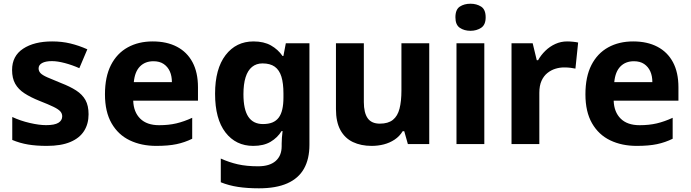

<svg xmlns="http://www.w3.org/2000/svg" viewBox="-20 -781 3744 1041"><path d="M460.2 -161.4Q460.2 -109.4 435.8 -70.8Q411.3 -32.1 361.1 -11.1Q311 10 234 10Q176.2 10 132 2.5Q87.9 -4.9 46.5 -22.2V-146.7Q91.3 -125.8 142 -114.2Q192.7 -102.5 229.9 -102.5Q275.6 -102.5 296.4 -115.1Q317.3 -127.8 317.3 -150.4Q317.3 -165.5 306.9 -177.2Q296.5 -188.9 269.8 -201.9Q243.2 -214.8 193.8 -234.2Q145.5 -253.6 112.4 -275.2Q79.4 -296.7 62.5 -326.8Q45.5 -356.9 45.5 -401.6Q45.5 -477.5 105.3 -516.9Q165.1 -556.4 263 -556.4Q315.6 -556.4 361.5 -545.3Q407.4 -534.3 453.5 -513.7L410.1 -411.3Q371.8 -428.4 331.8 -439Q291.7 -449.6 261.3 -449.6Q226.8 -449.6 208 -439.1Q189.3 -428.6 189.3 -410.2Q189.3 -395.5 199.5 -384.6Q209.8 -373.7 236.3 -361.9Q262.9 -350.2 310.8 -330.8Q360 -311.8 393.2 -290.3Q426.5 -268.7 443.4 -238.4Q460.2 -208.1 460.2 -161.4Z M808 -556.4Q884.4 -556.4 939.3 -527.6Q994.3 -498.8 1023.9 -443.4Q1053.4 -388 1053.4 -307.7V-235.1H702.3Q704.3 -173.4 740.3 -137.8Q776.2 -102.2 842.8 -102.2Q894.4 -102.2 936 -112Q977.7 -121.8 1022.1 -142.3V-28.7Q981.7 -8.8 937.1 0.6Q892.6 10 827.2 10Q746.3 10 683.6 -20.1Q620.8 -50.2 584.9 -112.6Q549.1 -175 549.1 -269.5Q549.1 -364.8 581.6 -428.4Q614.2 -492 672.6 -524.2Q730.9 -556.4 808 -556.4ZM811.9 -449Q766.6 -449 738.6 -420.4Q710.7 -391.8 705.5 -335.6H912Q912 -368.8 900.8 -394Q889.5 -419.1 867.4 -434.1Q845.3 -449 811.9 -449Z M1354.5 -556.4Q1410.5 -556.4 1448.8 -534.8Q1487 -513.3 1512.1 -477.2H1516.5L1529.7 -546.4H1657.7V4.1Q1657.7 81.3 1628 133.8Q1598.4 186.2 1537.7 213.1Q1477.1 240 1384.1 240Q1320.6 240 1270.6 232.4Q1220.6 224.8 1177.1 207.2V78.6Q1222.4 99.2 1269.7 109.9Q1317.1 120.6 1379.4 120.6Q1441.6 120.6 1474.4 92Q1507.2 63.4 1507.2 11.7V-2.6Q1507.2 -15.2 1508.5 -34.9Q1509.8 -54.7 1512.1 -70.4H1506.8Q1484.3 -34.3 1446.8 -12.1Q1409.3 10 1353 10Q1258.8 10 1202.4 -63Q1146.1 -136 1146.1 -272.5Q1146.1 -407.8 1203 -482.1Q1260 -556.4 1354.5 -556.4ZM1403.1 -437.2Q1369.7 -437.2 1346.4 -418.1Q1323.1 -399 1311.5 -361.8Q1299.9 -324.7 1299.9 -270.3Q1299.9 -187.7 1326.3 -148.1Q1352.8 -108.4 1405.7 -108.4Q1435.7 -108.4 1456.8 -117Q1477.8 -125.7 1491.1 -143.3Q1504.3 -160.9 1510.5 -188Q1516.8 -215.1 1516.8 -252.1V-274.3Q1516.8 -329 1505.8 -365.2Q1494.7 -401.3 1469.8 -419.3Q1444.9 -437.2 1403.1 -437.2Z M2307.3 -546.4V0H2191.4L2171.7 -69.8H2163.4Q2146.4 -41.8 2119.7 -24.1Q2093 -6.4 2061.3 1.8Q2029.6 10 1995.2 10Q1937.3 10 1893.5 -10.8Q1849.7 -31.6 1825.6 -75.8Q1801.5 -120.1 1801.5 -189.9V-546.4H1952.7V-227.6Q1952.7 -169.7 1973.4 -140.1Q1994.2 -110.6 2039.4 -110.6Q2084.7 -110.6 2110.4 -131.3Q2136 -151.9 2146.2 -192.1Q2156.5 -232.2 2156.5 -289.9V-546.4Z M2605.9 -546.4V0H2455V-546.4ZM2531.1 -760.8Q2563.9 -760.8 2588.6 -745.2Q2613.2 -729.5 2613.2 -687.1Q2613.2 -646.3 2588.6 -630.2Q2563.9 -614 2531.1 -614Q2496.9 -614 2473.1 -630.2Q2449.2 -646.3 2449.2 -687.1Q2449.2 -729.5 2473.1 -745.2Q2496.9 -760.8 2531.1 -760.8Z M3054.7 -556.4Q3070.3 -556.4 3087.5 -554.6Q3104.7 -552.8 3114.6 -550.4L3099.9 -409Q3088.8 -411.4 3073.9 -413.4Q3059 -415.4 3037.7 -415.4Q3014.6 -415.4 2991.2 -408.2Q2967.8 -401 2947.9 -385.1Q2928 -369.2 2916.1 -342.9Q2904.2 -316.6 2904.2 -277.5V0H2753.4V-546.4H2868.1L2890.3 -454.5H2897.4Q2913.1 -482.6 2937.1 -505.9Q2961.1 -529.2 2991.2 -542.8Q3021.3 -556.4 3054.7 -556.4Z M3413 -556.4Q3489.4 -556.4 3544.3 -527.6Q3599.3 -498.8 3628.9 -443.4Q3658.4 -388 3658.4 -307.7V-235.1H3307.3Q3309.3 -173.4 3345.3 -137.8Q3381.2 -102.2 3447.8 -102.2Q3499.4 -102.2 3541 -112Q3582.7 -121.8 3627.1 -142.3V-28.7Q3586.7 -8.8 3542.1 0.6Q3497.6 10 3432.2 10Q3351.3 10 3288.6 -20.1Q3225.8 -50.2 3189.9 -112.6Q3154.1 -175 3154.1 -269.5Q3154.1 -364.8 3186.6 -428.4Q3219.2 -492 3277.6 -524.2Q3335.9 -556.4 3413 -556.4ZM3416.9 -449Q3371.6 -449 3343.6 -420.4Q3315.7 -391.8 3310.5 -335.6H3517Q3517 -368.8 3505.8 -394Q3494.5 -419.1 3472.4 -434.1Q3450.3 -449 3416.9 -449Z"/></svg>

Font: Noto Sans Khmer
Style: Regular
Weight: 400
Designer: Danh Hong and the Monotype Design Team
Foundry: Monotype Imaging Inc.
Version: Version 2.003